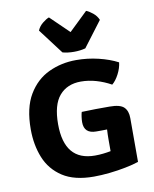

<svg xmlns="http://www.w3.org/2000/svg" viewBox="-89 -858 754 939"><g transform="rotate(-10 288.5 -388.5)"><path d="M297 -308Q332 -309.5 366 -309.8Q400 -310 435.5 -310Q488 -310 506.8 -291.2Q525.5 -272.5 525.5 -237V-19.5Q499 -10.5 460.2 -2.8Q421.5 5 379.5 9.5Q337.5 14 301 14Q204.5 14 146.2 -24Q88 -62 62.2 -125.8Q36.5 -189.5 36.5 -267.5Q36.5 -373.5 75.2 -438.5Q114 -503.5 177 -533Q240 -562.5 313.5 -562.5Q370 -562.5 424 -549.5Q478 -536.5 519 -515Q516 -487 500.8 -457.8Q485.5 -428.5 467 -413.5Q432 -433 394 -444Q356 -455 318 -455Q250 -455 211.2 -410Q172.5 -365 172.5 -268.5Q172.5 -86.5 324 -86.5Q345 -86.5 364.8 -88.8Q384.5 -91 402.5 -94.5V-152Q402.5 -177.5 404 -202Q390 -201.5 376.2 -201.5Q362.5 -201.5 350 -201.5Q290 -201.5 290 -258Q290 -269 292 -284.2Q294 -299.5 297 -308ZM254.5 -611 160 -736Q168.5 -756.5 186.8 -771.2Q205 -786 219 -791L311 -702L403.5 -791Q417.5 -786 435.8 -771.2Q454 -756.5 462.5 -736L368 -611Q342 -604 311 -604Q280 -604 254.5 -611Z"/></g></svg>

Font: Signika SC SemiBold
Style: Regular
Weight: 600
Designer: Anna Giedryś
Foundry: Anna Giedryś
Version: Version 2.000; ttfautohint (v1.8.3) -l 8 -r 50 -G 200 -x 9 -